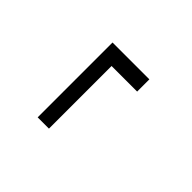

<svg xmlns="http://www.w3.org/2000/svg" viewBox="12 -643 722 722"><g transform="rotate(-45 372.5 -282.0)"><path d="M494 -320H161V-380H559V-184H494Z"/></g></svg>

Font: Freesentation 3 Light
Style: Regular
Weight: 300
Designer: glyphs from Roboto by Christian Robertson / Hangul glyphs from Noto Sans CJK(Source Han Sans) by Jang Soo-young and Kang
Foundry: PT&
Version: Version 2.001